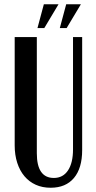

<svg xmlns="http://www.w3.org/2000/svg" viewBox="-20 -873 449 902"><path d="M153 -699V-153Q153 -37 233 -37Q276 -37 299.5 -72.5Q323 -108 323 -171V-699H366V-168Q366 -83 327.5 -37Q289 9 218 9Q179 9 148 -5Q117 -19 95 -45Q73 -71 61 -108Q49 -145 49 -190V-699ZM261 -741 291 -853H360L293 -741ZM156 -741 186 -853H255L188 -741Z"/></svg>

Font: Moniqa Paragraph
Style: Bold
Weight: 700
Designer: Rajesh Rajput
Foundry: Rajesh Rajput
Version: Version 1.000